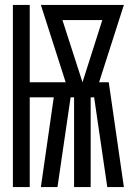

<svg xmlns="http://www.w3.org/2000/svg" viewBox="-20 -755 540 775"><path d="M32 0V-735H100V-423H245L145 -735H480L380 -423H419L480 0H413L360 -362H346V0H279V-362H265L212 0H145L197 -362H100V0ZM313 -423 393 -674H232Z"/></svg>

Font: Iosevka Fuck
Style: Regular
Weight: 400
Monospace: yes
Designer: Belleve Invis
Foundry: Belleve Invis
Version: Version 28.0.7; ttfautohint (v1.8.3)